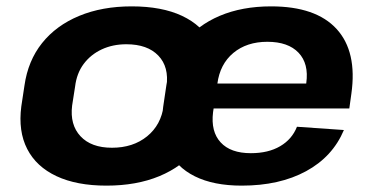

<svg xmlns="http://www.w3.org/2000/svg" viewBox="-20 -570 1169 600"><path d="M312.6 10.1Q219.6 10.1 156.5 -19.5Q93.4 -49.1 65 -104.5Q36.5 -159.9 46.6 -237.6L56.4 -302.4Q67.4 -380.1 111.4 -435.3Q155.4 -490.4 227.3 -520.3Q299.1 -550.1 391.6 -550.1Q485.7 -550.1 548.8 -520.5Q611.9 -490.9 640.6 -435.5Q669.2 -380.1 658.2 -302.4L648.4 -237.6Q637.8 -159.9 593.6 -104.5Q549.4 -49.1 478 -19.5Q406.6 10.1 312.6 10.1ZM329.9 -108.3Q395.8 -108.3 439.7 -144Q483.6 -179.7 491.5 -240.2L500.3 -299.8Q508.8 -360.8 474.8 -396.2Q440.8 -431.7 374.9 -431.7Q332.3 -431.7 297.8 -415.6Q263.4 -399.5 241.5 -370.2Q219.7 -341 214.7 -299.8L205.4 -240.2Q198 -180.2 231.5 -144.3Q265 -108.3 329.9 -108.3ZM735.3 10.1Q647.4 10.1 588.9 -19Q530.3 -48.1 504.7 -103.3Q479 -158.4 490 -236.6L499.9 -303.4Q510.9 -380.6 553.9 -435.7Q596.8 -490.9 666.7 -520.5Q736.6 -550.1 827.1 -550.1Q967.4 -550.1 1032 -479.3Q1096.6 -408.5 1078 -276.9L1071.6 -231H618.7L629.9 -308.9H957.5L933.2 -279.1L937.1 -310.5Q945.5 -371 913 -405.2Q880.5 -439.4 815.5 -439.4Q751 -439.4 709.1 -404.5Q667.2 -369.5 659.2 -308L645.8 -219.3Q638.4 -158.8 669.5 -125.1Q700.5 -91.3 763.9 -91.3Q818.4 -91.3 855.5 -113.1Q892.7 -134.9 908 -173.9L1054.7 -163.7Q1019.5 -80 936.5 -35Q853.5 10.1 735.3 10.1Z"/></svg>

Font: Pathway Extreme 8pt Thin 12pt
Style: Italic
Weight: 100
Italic angle: -8°
Version: Version 1.001;gftools[0.9.26]